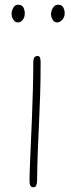

<svg xmlns="http://www.w3.org/2000/svg" viewBox="-20 -778 299 813"><path d="M121 -514Q121 -522 122.5 -528Q124 -534 128 -537.5Q132 -541 139 -541Q147 -541 149.5 -533.5Q152 -526 152 -514Q152 -437 150 -377.5Q148 -318 145.5 -263.5Q143 -209 140.5 -149.5Q138 -90 137 -14Q137 -1 133.5 7Q130 15 122 15Q114 15 110 10Q106 5 105.5 -3.5Q105 -12 105 -22Q105 -34 106.5 -72.5Q108 -111 110.5 -166.5Q113 -222 115.5 -284Q118 -346 119.5 -406.5Q121 -467 121 -514ZM55 -683Q44 -683 36.5 -694.5Q29 -706 29 -719Q29 -727 32 -736Q35 -745 41 -751.5Q47 -758 56 -758Q73 -758 79 -746.5Q85 -735 85 -721Q85 -711 81.5 -702.5Q78 -694 71 -688.5Q64 -683 55 -683ZM221 -683Q210 -683 203 -694.5Q196 -706 196 -719Q196 -727 199.5 -736Q203 -745 209.5 -751.5Q216 -758 225 -758Q237 -758 243 -752.5Q249 -747 251.5 -738.5Q254 -730 254 -721Q254 -711 249.5 -702.5Q245 -694 237.5 -688.5Q230 -683 221 -683Z"/></svg>

Font: Playpen Sans Thin
Style: Regular
Weight: 250
Designer: Laura Meseguer, Veronika Burian, José Scaglione
Foundry: TypeTogether
Version: Version 1.001